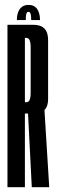

<svg xmlns="http://www.w3.org/2000/svg" viewBox="-20 -778 235 798"><path d="M11 0V-675H118.8Q179.9 -675 179.9 -612.1Q179.9 -549.2 179.9 -486.4Q179.9 -424.2 179.9 -365.2Q179.9 -306.2 119.1 -306.2H83.5V0ZM112.1 0 96.1 -314.1 164.4 -326.6 184.6 0ZM83.5 -353.2H89.9Q107.4 -353.2 107.4 -391.8Q107.4 -430.2 107.4 -486.4Q107.4 -542.5 107.4 -581.5Q107.4 -620.5 89.9 -620.5H83.5ZM98.7 -757.6Q115.5 -757.6 126 -749.4Q136.5 -741.2 141.3 -726.9Q146.2 -712.6 146.2 -694.5H109.7Q109.7 -707.8 108.3 -715.3Q107 -722.7 104.6 -725.8Q102.1 -728.9 98.6 -728.9Q94.4 -728.9 91.8 -725.7Q89.2 -722.5 88.2 -714.9Q87.2 -707.3 87.2 -694.5H50.1Q50.1 -712.6 55.2 -726.9Q60.4 -741.2 71.1 -749.4Q81.8 -757.6 98.7 -757.6Z"/></svg>

Font: Anybody UltraCondensed Thin
Style: Regular
Weight: 100
Width: 1
Designer: Tyler Finck
Foundry: Etcetera Type Company
Version: Version 1.110